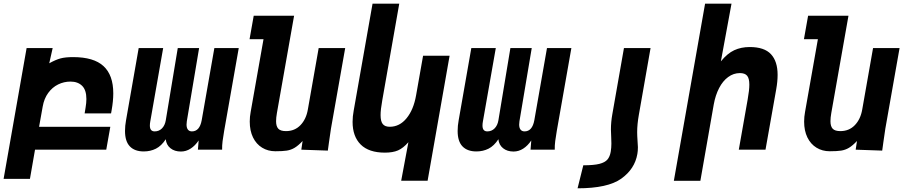

<svg xmlns="http://www.w3.org/2000/svg" viewBox="-74 -810 4894 1039"><path d="M70 -550H211L192.5 -467.5Q226.5 -486.5 253 -493.8Q279.5 -501 321.5 -501Q433.5 -501 486.2 -452.2Q539 -403.5 539 -305Q539 -263.5 530 -213L527 -196.5H384L389 -227Q393.5 -253.5 393.5 -274Q393.5 -323 370.2 -345.8Q347 -368.5 307.5 -368.5Q272 -368.5 240.5 -353Q209 -337.5 186.8 -307Q164.5 -276.5 157 -233L137.5 -124H523L501 0H115.5L88 158H-54.5Z M1128 0H997L1001 -50Q982 -21.5 957.5 -5.8Q933 10 905 10Q870.5 10 848.2 -8Q826 -26 823 -56.5Q799.5 -20.5 769.8 -5.5Q740 9.5 704 9.5Q655 9.5 628.8 -17.8Q602.5 -45 602.5 -101.5Q602.5 -129.5 608 -159L676.5 -550H809L739 -151.5Q737 -141 737 -130.5Q737 -99 763 -99Q786.5 -99 802.5 -115.2Q818.5 -131.5 823 -158.5L888 -550H1003.5L937 -154Q935.5 -144.5 935.5 -136Q935.5 -118 943 -108.5Q950.5 -99 964.5 -99Q1006.5 -99 1017.5 -159.5L1086 -550H1218L1139 -101.5Q1133.5 -70 1130.5 -46.2Q1127.5 -22.5 1128 0Z M1277.5 -152Q1277.5 -178 1282.5 -204.5L1352 -598H1276.5L1299 -725H1517.5L1424.5 -198.5Q1420 -173 1420 -154Q1420 -126.5 1432 -113.5Q1444 -100.5 1473.5 -100.5Q1521 -100.5 1552 -132.8Q1583 -165 1592 -218L1650.5 -550H1794L1717 -114Q1713 -88.5 1706 -38.5Q1705 -30.5 1703.5 -19.8Q1702 -9 1700 5L1556.5 0L1563.5 -47Q1540 -22 1520.2 -10.2Q1500.5 1.5 1478 5Q1455.5 8.5 1416 8.5Q1376 8.5 1344.5 -10.8Q1313 -30 1295.2 -66.2Q1277.5 -102.5 1277.5 -152Z M2009 16Q1922 16 1878 -27.8Q1834 -71.5 1834 -150.5Q1834 -179.5 1840 -211.5L1942 -790H2086.5L1994.5 -266.5Q1985.5 -217 1985.5 -187Q1985.5 -153.5 1997.2 -138.8Q2009 -124 2035 -124Q2088.5 -124 2126.2 -170.2Q2164 -216.5 2177.5 -293.5L2215.5 -508.5H2359L2240 168H2097L2136 -40.5Q2108 -8.5 2080 3.8Q2052 16 2009 16Z M2928 0H2797L2801 -50Q2782 -21.5 2757.5 -5.8Q2733 10 2705 10Q2670.5 10 2648.2 -8Q2626 -26 2623 -56.5Q2599.5 -20.5 2569.8 -5.5Q2540 9.5 2504 9.5Q2455 9.5 2428.8 -17.8Q2402.5 -45 2402.5 -101.5Q2402.5 -129.5 2408 -159L2476.5 -550H2609L2539 -151.5Q2537 -141 2537 -130.5Q2537 -99 2563 -99Q2586.5 -99 2602.5 -115.2Q2618.5 -131.5 2623 -158.5L2688 -550H2803.5L2737 -154Q2735.5 -144.5 2735.5 -136Q2735.5 -118 2743 -108.5Q2750.5 -99 2764.5 -99Q2806.5 -99 2817.5 -159.5L2886 -550H3018L2939 -101.5Q2933.5 -70 2930.5 -46.2Q2927.5 -22.5 2928 0Z M3375 23.5Q3378 7.5 3378 -13.5Q3378 -24 3376 -48Q3374 -76 3374 -95Q3374 -137 3383 -188L3446.5 -550H3302.5L3239.5 -191.5Q3232 -149.5 3232 -109Q3232 -87 3233.5 -67.5Q3234.5 -43.5 3234.5 -33Q3234.5 -11 3231 10.5Q3226.5 37.5 3213.2 53.2Q3200 69 3169.5 76.8Q3139 84.5 3082.5 84.5L3051.5 209Q3215 209 3288 156.8Q3361 104.5 3375 23.5Z M3741.5 -790H3884.5L3827 -478Q3862 -521 3899.2 -538.2Q3936.5 -555.5 3983 -555.5Q4062 -555.5 4098 -516.8Q4134 -478 4134 -405Q4134 -369 4126.5 -327L4068.5 0H3924L3972 -272Q3981 -322.5 3981 -352Q3981 -386 3969 -400.2Q3957 -414.5 3930 -414.5Q3895.5 -414.5 3866.5 -393.2Q3837.5 -372 3817.5 -333.5Q3797.5 -295 3788.5 -245L3716 168.5H3572.5Z M4277.5 -152Q4277.5 -178 4282.5 -204.5L4352 -598H4276.5L4299 -725H4517.5L4424.5 -198.5Q4420 -173 4420 -154Q4420 -126.5 4432 -113.5Q4444 -100.5 4473.5 -100.5Q4521 -100.5 4552 -132.8Q4583 -165 4592 -218L4650.5 -550H4794L4717 -114Q4713 -88.5 4706 -38.5Q4705 -30.5 4703.5 -19.8Q4702 -9 4700 5L4556.5 0L4563.5 -47Q4540 -22 4520.2 -10.2Q4500.5 1.5 4478 5Q4455.5 8.5 4416 8.5Q4376 8.5 4344.5 -10.8Q4313 -30 4295.2 -66.2Q4277.5 -102.5 4277.5 -152Z"/></svg>

Font: JuliaMono ExtraBoldItalic
Style: Regular
Weight: 800
Italic angle: -9°
Monospace: yes
Designer: cormullion
Foundry: corm
Version: Version 0.049; ttfautohint (v1.8.4)